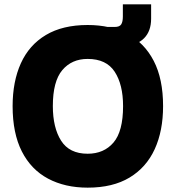

<svg xmlns="http://www.w3.org/2000/svg" viewBox="-20 -853 808 883"><path d="M383 10Q279 10 201 -31.5Q123 -73 80.5 -156.5Q38 -240 38 -365Q38 -478 76 -562Q114 -646 191 -692Q268 -738 383 -738Q488 -738 566 -697Q644 -656 687 -573Q730 -490 730 -365Q730 -251 691.5 -167Q653 -83 576 -36.5Q499 10 383 10ZM383 -146Q458 -146 502 -197.5Q546 -249 546 -365Q546 -464 507.5 -523Q469 -582 383 -582Q310 -582 266.5 -530.5Q223 -479 223 -365Q223 -266 261 -206Q299 -146 383 -146ZM453 -729H507Q530 -729 537.5 -741Q545 -753 545 -777V-833H675V-767Q675 -710 643 -677.5Q611 -645 558 -645H453Z"/></svg>

Font: BDO Grotesk ExtraBold
Style: Regular
Weight: 800
Designer: Deni Anggara
Foundry: Lokal Container
Version: Version 2.000